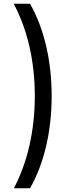

<svg xmlns="http://www.w3.org/2000/svg" viewBox="-20 -852 360 1037"><path d="M55 165H142C219 30 259 -144 259 -333C259 -523 219 -697 142 -832H54C129 -691 168 -520 168 -334C168 -147 129 24 55 165Z"/></svg>

Font: Noto Sans Devanagari ExtraCondensed Medium
Style: Regular
Weight: 500
Width: 2
Designer: Jelle Bosma - Monotype Design Team
Foundry: Monotype Imaging Inc.
Version: Version 2.004